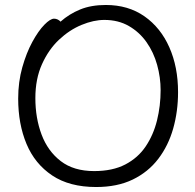

<svg xmlns="http://www.w3.org/2000/svg" viewBox="-20 -733 785 771"><path d="M223 -646Q258 -677 302 -695Q346 -713 405 -713Q495 -713 560 -667.5Q625 -622 660 -543Q695 -464 695 -363Q695 -286 675.5 -217Q656 -148 615.5 -95Q575 -42 513 -12Q451 18 366 18Q259 18 189.5 -28.5Q120 -75 86.5 -155Q53 -235 53 -337Q53 -404 69.5 -462.5Q86 -521 110 -565Q134 -609 158 -633.5Q182 -658 197 -658Q205 -658 212 -654.5Q219 -651 223 -646ZM358 -46Q432 -46 483 -72.5Q534 -99 565 -145Q596 -191 610.5 -249.5Q625 -308 625 -371Q625 -422 611 -472.5Q597 -523 568.5 -563.5Q540 -604 497.5 -628.5Q455 -653 399 -653Q356 -653 307.5 -633Q259 -613 217 -573.5Q175 -534 148.5 -475Q122 -416 122 -339Q122 -259 147 -192.5Q172 -126 224 -86Q276 -46 358 -46Z"/></svg>

Font: QiushuiShotai
Style: Regular
Weight: 600
Designer: Fontworks Inc.
Foundry: Fontworks Inc.
Version: Version 1.250